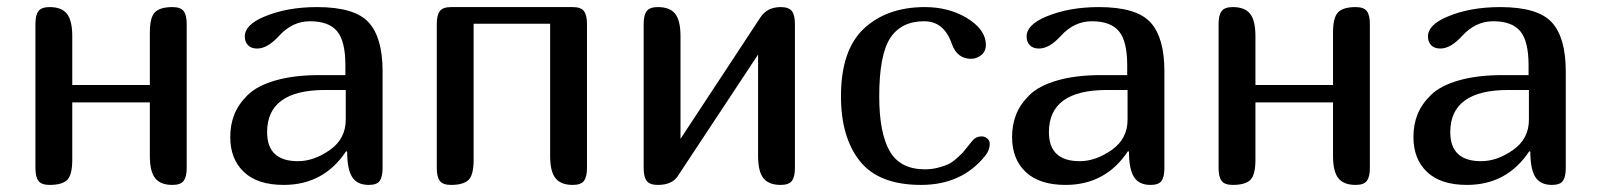

<svg xmlns="http://www.w3.org/2000/svg" viewBox="-20 -522 4513 542"><path d="M507 -47Q507 -23 498.5 -11.5Q490 0 467 0Q433 0 418 -19Q403 -38 403 -82V-233H184V-71Q184 -28 169.5 -14Q155 0 120 0Q97 0 88.5 -11.5Q80 -23 80 -47V-455Q80 -479 88.5 -490.5Q97 -502 120 -502Q154 -502 169 -483Q184 -464 184 -420V-282H403V-430Q403 -473 417.5 -487.5Q432 -502 467 -502Q490 -502 498.5 -490.5Q507 -479 507 -455Z M957 -95Q894 0 781 0Q707 0 668.5 -36.5Q630 -73 630 -135Q630 -170 641.5 -199Q653 -228 679.5 -254Q706 -280 758 -295Q810 -310 882 -310H955V-338Q955 -406 931.5 -434Q908 -462 855 -462Q805 -462 767 -420Q735 -385 706 -385Q689 -385 680 -394.5Q671 -404 671 -419Q671 -452 726 -475Q790 -502 875 -502Q981 -502 1020.5 -459Q1060 -416 1060 -321V-47Q1060 -23 1052 -11.5Q1044 0 1021 0Q988 0 974 -22.5Q960 -45 960 -94ZM898 -268Q734 -268 734 -149Q734 -67 821 -67Q866 -67 911 -98.5Q956 -130 956 -184V-268Z M1637 -47Q1637 -23 1628.5 -11.5Q1620 0 1597 0Q1563 0 1548 -19Q1533 -38 1533 -82V-455H1317V-71Q1317 -28 1302.5 -14Q1288 0 1253 0Q1230 0 1221.5 -11.5Q1213 -23 1213 -47V-455Q1213 -479 1221.5 -490.5Q1230 -502 1253 -502H1597Q1620 -502 1628.5 -490.5Q1637 -479 1637 -455Z M2224 -47Q2224 -23 2215.5 -11.5Q2207 0 2184 0Q2150 0 2135 -19Q2120 -38 2120 -82V-368L1894 -26Q1878 0 1837 0Q1814 0 1805.5 -11.5Q1797 -23 1797 -47V-455Q1797 -479 1805.5 -490.5Q1814 -502 1837 -502Q1871 -502 1886 -483Q1901 -464 1901 -420V-130L2126 -472Q2145 -502 2184 -502Q2207 -502 2215.5 -490.5Q2224 -479 2224 -455Z M2726 -126Q2736 -137 2751 -137Q2760 -137 2767 -131Q2774 -125 2774 -116Q2774 -98 2761 -82Q2695 0 2580 0Q2461 0 2407.5 -67Q2354 -134 2354 -250Q2354 -381 2419 -441.5Q2484 -502 2591 -502Q2657 -502 2708 -472Q2763 -439 2763 -395Q2763 -377 2750 -366.5Q2737 -356 2721 -356Q2682 -356 2667 -398Q2645 -462 2589 -462Q2524 -462 2493 -414.5Q2462 -367 2462 -250Q2462 -147 2491.5 -95.5Q2521 -44 2591 -44Q2610 -44 2627.5 -48.5Q2645 -53 2656 -58Q2667 -63 2680 -74.5Q2693 -86 2698 -91.5Q2703 -97 2713.5 -110.5Q2724 -124 2726 -126Z M3164 -95Q3101 0 2988 0Q2914 0 2875.5 -36.5Q2837 -73 2837 -135Q2837 -170 2848.5 -199Q2860 -228 2886.5 -254Q2913 -280 2965 -295Q3017 -310 3089 -310H3162V-338Q3162 -406 3138.5 -434Q3115 -462 3062 -462Q3012 -462 2974 -420Q2942 -385 2913 -385Q2896 -385 2887 -394.5Q2878 -404 2878 -419Q2878 -452 2933 -475Q2997 -502 3082 -502Q3188 -502 3227.5 -459Q3267 -416 3267 -321V-47Q3267 -23 3259 -11.5Q3251 0 3228 0Q3195 0 3181 -22.5Q3167 -45 3167 -94ZM3105 -268Q2941 -268 2941 -149Q2941 -67 3028 -67Q3073 -67 3118 -98.5Q3163 -130 3163 -184V-268Z M3847 -47Q3847 -23 3838.5 -11.5Q3830 0 3807 0Q3773 0 3758 -19Q3743 -38 3743 -82V-233H3524V-71Q3524 -28 3509.5 -14Q3495 0 3460 0Q3437 0 3428.5 -11.5Q3420 -23 3420 -47V-455Q3420 -479 3428.5 -490.5Q3437 -502 3460 -502Q3494 -502 3509 -483Q3524 -464 3524 -420V-282H3743V-430Q3743 -473 3757.5 -487.5Q3772 -502 3807 -502Q3830 -502 3838.5 -490.5Q3847 -479 3847 -455Z M4297 -95Q4234 0 4121 0Q4047 0 4008.5 -36.5Q3970 -73 3970 -135Q3970 -170 3981.5 -199Q3993 -228 4019.5 -254Q4046 -280 4098 -295Q4150 -310 4222 -310H4295V-338Q4295 -406 4271.5 -434Q4248 -462 4195 -462Q4145 -462 4107 -420Q4075 -385 4046 -385Q4029 -385 4020 -394.5Q4011 -404 4011 -419Q4011 -452 4066 -475Q4130 -502 4215 -502Q4321 -502 4360.5 -459Q4400 -416 4400 -321V-47Q4400 -23 4392 -11.5Q4384 0 4361 0Q4328 0 4314 -22.5Q4300 -45 4300 -94ZM4238 -268Q4074 -268 4074 -149Q4074 -67 4161 -67Q4206 -67 4251 -98.5Q4296 -130 4296 -184V-268Z"/></svg>

Font: Marmelad
Style: Regular
Weight: 400
Designer: Manvel Shmavonyan
Foundry: Cyreal
Version: Version 1.001;PS 001.001;hotconv 1.0.88;makeotf.lib2.5.64775